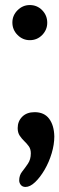

<svg xmlns="http://www.w3.org/2000/svg" viewBox="-20 -567 235 760"><path d="M81 173Q69 173 62.5 165Q56 157 56 147Q56 127 67.5 112.5Q79 98 90.5 81Q102 64 102 40Q102 23 94 12Q86 1 76 -8.5Q66 -18 58 -30Q50 -42 50 -60Q50 -87 68 -105Q86 -123 117 -123Q155 -123 174.5 -97Q194 -71 195 -27Q195 5 184.5 40Q174 75 156.5 105Q139 135 119 154Q99 173 81 173ZM98 -408Q70 -408 49.5 -428.5Q29 -449 29 -478Q29 -506 49.5 -526.5Q70 -547 98 -547Q127 -547 147 -526.5Q167 -506 167 -477Q167 -449 147 -428.5Q127 -408 98 -408Z"/></svg>

Font: Comfortaa
Style: Bold
Weight: 700
Designer: Johan Aakerlund
Foundry: Johan Aakerlund
Version: Version 3.104; ttfautohint (v1.8.1.43-b0c9)